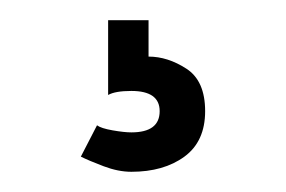

<svg xmlns="http://www.w3.org/2000/svg" viewBox="-20 -20 283 190"><path d="M110 70Q94 70 87 74V0H127V36Q146 36 164.5 48Q183 60 183 90Q183 120 162.5 135Q142 150 110 150Q97 150 82.5 144.5Q68 139 60 135L76 104Q80 107 91.5 109Q103 111 110 111Q138 111 138 90Q138 70 110 70Z"/></svg>

Font: Epunda Sans Light
Style: Regular
Weight: 300
Designer: Simon Atzbach
Foundry: typofactur
Version: Version 2.204; ttfautohint (v1.8.4.7-5d5b)